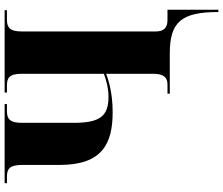

<svg xmlns="http://www.w3.org/2000/svg" viewBox="-87 -667 964 830"><g transform="rotate(-90 395.0 -252.0)"><path d="M758 210H768V-10H723C689 -10 674 -27 674 -61V-640C674 -694 693 -704 726 -704H766V-714H410V-704H440C473 -704 491 -694 491 -640V-285C465 -275 428 -265 392 -265C309 -265 279 -300 279 -416V-640C279 -694 298 -704 331 -704H360V-714H18V-704H45C79 -704 97 -694 97 -638V-476C97 -291 190 -247 325 -247C411 -247 466 -266 491 -275V-70C491 -26 474 -10 446 -10H405V0H579C715 0 758 50 758 210Z"/></g></svg>

Font: Noto Serif Display ExtraBold
Style: Regular
Weight: 800
Designer: Monotype Design Team
Foundry: Monotype Imaging Inc.
Version: Version 2.009